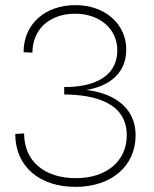

<svg xmlns="http://www.w3.org/2000/svg" viewBox="-20 -723 600 749"><path d="M275 6C414 6 509 -75 509 -195C509 -317 403.5 -362.5 316.5 -372C387.5 -383.5 472.5 -423.5 472.5 -530C472.5 -630.5 388.5 -703 274.5 -703C155 -703 72 -628.5 72 -519.5L106.5 -517.5C106.5 -608 172.5 -669.5 273.5 -669.5C369 -669.5 437.5 -610 437.5 -527.5C437.5 -409.5 321.5 -382.5 230.5 -383.5V-354.5C349.5 -353.5 474.5 -322.5 474.5 -195.5C474.5 -94.5 395.5 -28 276 -28C152.5 -28 74 -95 74 -202.5L39.5 -200.5C39.5 -75.5 131.5 6 275 6Z"/></svg>

Font: HK Grotesk ExtraLight
Style: Regular
Weight: 200
Designer: Alfredo Marco Pradil
Foundry: Hanken Design Co.
Version: Version 3.001;FEAKit 1.0